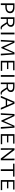

<svg xmlns="http://www.w3.org/2000/svg" viewBox="2984 -3489 512 6520"><g transform="rotate(90 3240.0 -229.0)"><path d="M428 -318Q428 -242 372.5 -198Q317 -154 218 -154H151V0H94V-465H232Q325 -465 376.5 -427Q428 -389 428 -318ZM371 -310Q371 -361 331.5 -390Q292 -419 222 -419H151V-202H227Q295 -202 333 -230Q371 -258 371 -310Z M978 -1Q954 7 928 7Q898 7 876.5 -5Q855 -17 838 -38.5Q821 -60 796 -101L736 -199Q726 -198 707 -198H622V0H567V-465H725Q805 -465 848 -433.5Q891 -402 891 -342Q891 -295 864 -260.5Q837 -226 788 -210L845 -123Q881 -69 899.5 -51Q918 -33 945 -33Q960 -33 972 -36ZM716 -240Q770 -240 802 -266.5Q834 -293 834 -335Q834 -375 805 -396.5Q776 -418 721 -418H622V-240Z M1087 -465H1147V0H1087Z M1804 0 1781 -411 1614 -19H1581L1407 -409L1389 0H1335L1362 -465H1430L1601 -104L1760 -465H1827L1862 0Z M2386 -47V0H2044V-465H2366V-418H2102V-256H2326V-210H2102V-47Z M2529 -465H2589V0H2529Z M3193 -1Q3169 7 3143 7Q3113 7 3091.5 -5Q3070 -17 3053 -38.5Q3036 -60 3011 -101L2951 -199Q2941 -198 2922 -198H2837V0H2782V-465H2940Q3020 -465 3063 -433.5Q3106 -402 3106 -342Q3106 -295 3079 -260.5Q3052 -226 3003 -210L3060 -123Q3096 -69 3114.5 -51Q3133 -33 3160 -33Q3175 -33 3187 -36ZM2931 -240Q2985 -240 3017 -266.5Q3049 -293 3049 -335Q3049 -375 3020 -396.5Q2991 -418 2936 -418H2837V-240Z M3573 -169H3366L3296 0H3234L3435 -465H3503L3705 0H3644ZM3554 -214 3468 -418 3384 -214Z M4294 0 4271 -411 4104 -19H4071L3897 -409L3879 0H3825L3852 -465H3920L4091 -104L4250 -465H4317L4352 0Z M4876 -47V0H4534V-465H4856V-418H4592V-256H4816V-210H4592V-47Z M5422 -465V0H5361L5064 -389L5069 0H5014V-465H5074L5370 -76L5366 -465Z M5976 -417H5787V0H5727V-417H5539V-465H5976Z M6436 -47V0H6094V-465H6416V-418H6152V-256H6376V-210H6152V-47Z"/></g></svg>

Font: Ysabeau SC Semilight
Style: Regular
Weight: 300
Designer: Christian Thalmann (Catharsis Fonts)
Version: Version 0.003